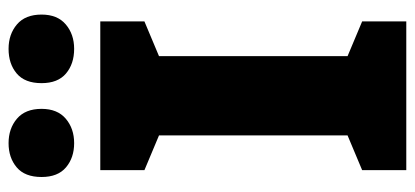

<svg xmlns="http://www.w3.org/2000/svg" viewBox="-280 -688 968 448"><g transform="rotate(-90 204.0 -464.0)"><path d="M378 0H31V-103L112 -137V-577L31 -611V-714H378V-611L297 -577V-137L378 -103ZM15 -851Q15 -890 37.5 -909Q60 -928 94 -928Q128 -928 151 -908.5Q174 -889 174 -851Q174 -814 151 -794.5Q128 -775 94 -775Q60 -775 37.5 -794Q15 -813 15 -851ZM234 -851Q234 -890 256.5 -909Q279 -928 314 -928Q348 -928 371 -908.5Q394 -889 394 -851Q394 -814 371 -794.5Q348 -775 314 -775Q279 -775 256.5 -794Q234 -813 234 -851Z"/></g></svg>

Font: Noto Sans Malayalam SemiCondensed Black
Style: Regular
Weight: 900
Width: 4
Designer: Jelle Bosma - Monotype Design Team
Foundry: Monotype Imaging Inc.
Version: Version 2.104; ttfautohint (v1.8.4.7-5d5b)